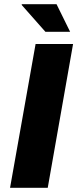

<svg xmlns="http://www.w3.org/2000/svg" viewBox="-20 -897 369 917"><path d="M197 -745H315L250 -877H85L83 -874ZM28 0H208L329 -687H150Z"/></svg>

Font: Archivo ExtraBold
Style: Italic
Weight: 800
Italic angle: -10°
Designer: Hector Gatti
Foundry: Omnibus-Type
Version: Version 2.001